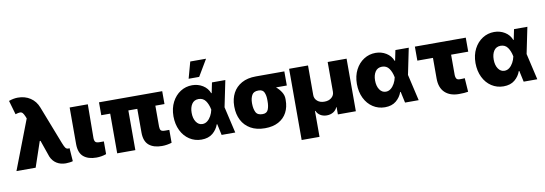

<svg xmlns="http://www.w3.org/2000/svg" viewBox="-68 -1283 5571 1963"><g transform="rotate(-10 2718.0 -301.0)"><path d="M6.8 0 203.6 -512.2 194.3 -535.2Q183.6 -560.5 173.1 -572.3Q162.6 -584 146 -584Q129.4 -584 98.6 -574.2L56.6 -719.7Q105.5 -737.3 150.4 -737.3Q224.6 -737.3 279.8 -700.7Q335 -664.1 360.4 -597.7L513.7 -203.1Q530.3 -160.6 541 -147.7Q551.8 -134.8 570.3 -134.8Q576.7 -134.8 582 -136.7L591.8 0Q582 3.9 559.8 6.8Q537.6 9.8 518.6 9.8Q463.9 9.8 423.6 -15.6Q383.3 -41 363.3 -87.9L302.7 -261.7H294.9L206.1 0Z M655.3 -545.9H843.8L840.8 -194.3Q841.8 -166 852.8 -154.8Q863.8 -143.6 895.5 -143.6H939.5V-11.7Q915.5 -2.9 888.7 1.5Q861.8 5.9 836.9 5.9Q751.5 5.9 703.6 -34.7Q655.8 -75.2 655.3 -165Z M1616.2 -545.9V-412.1H1521.5V-194.3Q1522 -166 1532.5 -154.8Q1543 -143.6 1577.1 -143.6H1619.1V-9.8Q1595.2 -2.4 1569.8 1.7Q1544.4 5.9 1517.6 5.9Q1431.2 5.9 1382.8 -34.7Q1334.5 -75.2 1334 -165V-412.1H1241.2V0H1052.7V-412.1H960V-545.9Z M1926.8 11.7Q1857.9 11.2 1803 -24.7Q1748 -60.5 1716.6 -124.8Q1685.1 -189 1684.6 -272.5Q1685.1 -356.4 1717.8 -419.4Q1750.5 -482.4 1805.4 -517.6Q1860.4 -552.7 1926.8 -552.7Q1987.3 -552.7 2036.6 -522.5Q2085.9 -492.2 2106.4 -438.5H2110.8L2132.8 -545.9H2271.5L2215.3 -272.9L2278.3 0H2136.7L2111.8 -115.2H2106.4Q2088.4 -62.5 2043.9 -25.4Q1999.5 11.7 1926.8 11.7ZM1874 -275.4Q1874 -217.3 1898.9 -180.4Q1923.8 -143.6 1963.9 -143.6Q1992.2 -143.6 2015.1 -161.6Q2038.1 -179.7 2054.2 -209Q2070.3 -238.3 2077.1 -271.5L2077.6 -272.9L2077.1 -274.4Q2066.4 -329.6 2040.8 -365.7Q2015.1 -401.9 1967.8 -402.3Q1920.9 -401.9 1897.5 -366.2Q1874 -330.6 1874 -275.4ZM1904.3 -624 1951.2 -794.9H2115.2L2013.7 -624Z M2314.5 -258.8V-269.5Q2314.9 -343.8 2345.7 -402.1Q2376.5 -460.4 2437 -494.4Q2497.6 -528.3 2585.9 -528.3H2880.9V-381.8H2768.6Q2800.3 -356 2822.3 -321.3Q2844.2 -286.6 2843.8 -249V-238.3Q2844.2 -164.6 2814.5 -108.6Q2784.7 -52.7 2727.3 -21.5Q2669.9 9.8 2586.9 9.8Q2498.5 9.8 2437.7 -25.4Q2377 -60.5 2345.9 -121.3Q2314.9 -182.1 2314.5 -258.8ZM2499 -269.5V-258.8Q2499.5 -206.5 2516.8 -171.4Q2534.2 -136.2 2586.9 -136.7Q2630.9 -136.2 2645.3 -171.4Q2659.7 -206.5 2659.2 -258.8V-269.5Q2659.7 -315.9 2645.3 -349.1Q2630.9 -382.3 2585.9 -381.8Q2535.6 -382.3 2517.6 -349.1Q2499.5 -315.9 2499 -269.5Z M2933.6 193.4V-545.9H3129.9V-238.3Q3129.9 -200.7 3158.4 -176.3Q3187 -151.9 3231.4 -152.3Q3276.9 -151.9 3305.7 -176.3Q3334.5 -200.7 3334 -238.3V-545.9H3530.3V0H3343.8V-75.2H3339.8Q3327.6 -44.9 3298.6 -27.3Q3269.5 -9.8 3231.4 -9.8Q3193.8 -9.8 3165.3 -27.3Q3136.7 -44.9 3124 -75.2H3119.1V193.4Z M3831.1 11.7Q3762.2 11.2 3707.3 -24.7Q3652.3 -60.5 3620.8 -124.8Q3589.4 -189 3588.9 -272.5Q3589.4 -356.4 3622.1 -419.4Q3654.8 -482.4 3709.7 -517.6Q3764.6 -552.7 3831.1 -552.7Q3891.6 -552.7 3940.9 -522.5Q3990.2 -492.2 4010.7 -438.5H4015.1L4037.1 -545.9H4175.8L4119.6 -272.9L4182.6 0H4041L4016.1 -115.2H4010.7Q3992.7 -62.5 3948.2 -25.4Q3903.8 11.7 3831.1 11.7ZM3778.3 -275.4Q3778.3 -217.3 3803.2 -180.4Q3828.1 -143.6 3868.2 -143.6Q3896.5 -143.6 3919.4 -161.6Q3942.4 -179.7 3958.5 -209Q3974.6 -238.3 3981.4 -271.5L3981.9 -272.9L3981.4 -274.4Q3970.7 -329.6 3945.1 -365.7Q3919.4 -401.9 3872.1 -402.3Q3825.2 -401.9 3801.8 -366.2Q3778.3 -330.6 3778.3 -275.4Z M4767.6 -545.9V-400.4H4589.8V-187.5Q4590.3 -165 4599.4 -151.4Q4608.4 -137.7 4632.8 -137.7Q4651.9 -137.7 4661.1 -137.9Q4670.4 -138.2 4685.5 -139.6L4695.3 2.9Q4674.3 6.3 4653.1 8.1Q4631.8 9.8 4599.6 9.8Q4507.3 9.8 4454.3 -40.3Q4401.4 -90.3 4401.4 -186.5V-400.4H4239.3V-545.9Z M5062.5 11.7Q4993.7 11.2 4938.7 -24.7Q4883.8 -60.5 4852.3 -124.8Q4820.8 -189 4820.3 -272.5Q4820.8 -356.4 4853.5 -419.4Q4886.2 -482.4 4941.2 -517.6Q4996.1 -552.7 5062.5 -552.7Q5123 -552.7 5172.4 -522.5Q5221.7 -492.2 5242.2 -438.5H5246.6L5268.6 -545.9H5407.2L5351.1 -272.9L5414.1 0H5272.5L5247.6 -115.2H5242.2Q5224.1 -62.5 5179.7 -25.4Q5135.3 11.7 5062.5 11.7ZM5009.8 -275.4Q5009.8 -217.3 5034.7 -180.4Q5059.6 -143.6 5099.6 -143.6Q5127.9 -143.6 5150.9 -161.6Q5173.8 -179.7 5189.9 -209Q5206.1 -238.3 5212.9 -271.5L5213.4 -272.9L5212.9 -274.4Q5202.1 -329.6 5176.5 -365.7Q5150.9 -401.9 5103.5 -402.3Q5056.6 -401.9 5033.2 -366.2Q5009.8 -330.6 5009.8 -275.4Z"/></g></svg>

Font: Inter Tight Black
Style: Regular
Weight: 900
Designer: Rasmus Andersson
Foundry: rsms
Version: Version 3.004; ttfautohint (v1.8.4.7-5d5b)